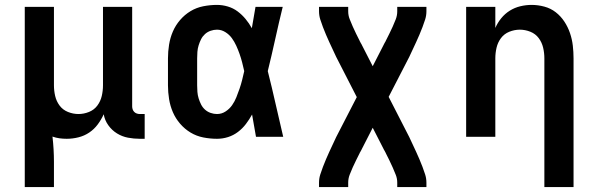

<svg xmlns="http://www.w3.org/2000/svg" viewBox="-20 -558 2440 783"><path d="M81 205V-530H200V-210Q200 -188 205 -166.5Q210 -145 223 -127.5Q236 -110 257 -101.5Q278 -93 300 -93Q322 -93 343 -101.5Q364 -110 377 -127.5Q390 -145 395 -166.5Q400 -188 400 -210V-530H519V-124Q519 -118 521 -112Q523 -106 527.5 -101.5Q532 -97 538 -95Q544 -93 550 -93H570V8H550Q526 8 502 3.5Q478 -1 457 -14Q436 -27 421.5 -47.5Q407 -68 403 -92Q393 -70 378.5 -50.5Q364 -31 344 -17.5Q324 -4 300 2Q276 8 252 8Q237 8 222.5 6Q208 4 194 -1Q197 25 198.5 51Q200 77 200 102V205Z M865 8Q837 8 809 2.5Q781 -3 757 -17.5Q733 -32 714.5 -53.5Q696 -75 685 -100.5Q674 -126 669.5 -154Q665 -182 665 -210V-320Q665 -348 669.5 -376Q674 -404 685 -429.5Q696 -455 714.5 -476.5Q733 -498 757 -512.5Q781 -527 809 -532.5Q837 -538 865 -538Q887 -538 909 -531.5Q931 -525 949 -511.5Q967 -498 981.5 -480.5Q996 -463 1007 -443Q1011 -465 1014.5 -486.5Q1018 -508 1022 -530H1133Q1117 -465 1102.5 -399Q1088 -333 1072 -268Q1089 -201 1104 -134Q1119 -67 1135 0H1024Q1020 -23 1016 -45.5Q1012 -68 1008 -91Q997 -71 983 -52.5Q969 -34 950.5 -20Q932 -6 910 1Q888 8 865 8ZM865 -93Q884 -93 900 -103.5Q916 -114 926.5 -129Q937 -144 944 -161.5Q951 -179 957 -196.5Q963 -214 967.5 -232Q972 -250 976 -268Q972 -286 967.5 -303.5Q963 -321 957 -338Q951 -355 943.5 -371.5Q936 -388 925.5 -402.5Q915 -417 899 -427Q883 -437 865 -437Q852 -437 839 -432.5Q826 -428 816 -419Q806 -410 800 -398Q794 -386 790 -373Q786 -360 785 -346.5Q784 -333 784 -320V-210Q784 -197 785 -183.5Q786 -170 790 -157Q794 -144 800 -132Q806 -120 816 -111Q826 -102 839 -97.5Q852 -93 865 -93Z M1281 205V187Q1281 170 1286 154Q1291 138 1297 122.5Q1303 107 1309.5 91.5Q1316 76 1323 61Q1330 46 1337 31Q1344 16 1351 1L1435 -162L1351 -326Q1344 -341 1337 -356Q1330 -371 1323 -386Q1316 -401 1309.5 -416.5Q1303 -432 1297 -447.5Q1291 -463 1286 -479Q1281 -495 1281 -512V-530H1400V-512Q1400 -495 1406 -480Q1412 -465 1418.5 -450Q1425 -435 1432.5 -420Q1440 -405 1447 -391Q1447 -390 1447 -390Q1447 -390 1447 -390L1448 -389Q1448 -389 1448 -389Q1448 -389 1448 -389Q1448 -389 1448 -389Q1448 -389 1448 -389Q1449 -387 1450 -385Q1451 -383 1452 -381L1453 -380Q1453 -380 1453 -380Q1453 -380 1453 -380Q1454 -378 1455 -376Q1456 -374 1457 -372L1500 -288L1543 -372Q1544 -374 1545 -376Q1546 -378 1547 -380Q1548 -382 1549.5 -384.5Q1551 -387 1552 -389Q1552 -389 1552 -389Q1552 -389 1552 -389Q1552 -389 1552 -389Q1552 -389 1552 -389L1553 -390V-391Q1560 -405 1567.5 -420Q1575 -435 1581.5 -449.5Q1588 -464 1594 -479.5Q1600 -495 1600 -512V-530H1719V-512Q1719 -495 1714 -479Q1709 -463 1703 -447.5Q1697 -432 1690.5 -416.5Q1684 -401 1677 -386Q1670 -371 1663 -356Q1656 -341 1649 -326L1565 -163L1649 1Q1656 16 1663 31Q1670 46 1677 61Q1684 76 1690.5 91.5Q1697 107 1703 122.5Q1709 138 1714 154Q1719 170 1719 187V205H1600V187Q1600 170 1594 155Q1588 140 1581.5 125Q1575 110 1567.5 95Q1560 80 1553 66Q1553 65 1553 65Q1553 65 1553 65L1552 64Q1552 64 1552 64Q1552 64 1552 64Q1552 64 1552 64Q1552 64 1552 64Q1551 62 1550 60Q1549 58 1548 56L1547 55Q1547 55 1547 55Q1547 55 1547 55Q1546 53 1545 51Q1544 49 1543 47L1500 -37L1457 47Q1456 49 1455 51Q1454 53 1453 55Q1452 57 1450.5 59.5Q1449 62 1448 64Q1448 64 1448 64Q1448 64 1448 64L1447 65V66Q1440 80 1432.5 95Q1425 110 1418.5 124.5Q1412 139 1406 154.5Q1400 170 1400 187V205Z M2200 205V-320Q2200 -342 2195 -363.5Q2190 -385 2177 -402.5Q2164 -420 2143 -428.5Q2122 -437 2100 -437Q2078 -437 2057 -428.5Q2036 -420 2023 -402.5Q2010 -385 2005 -363.5Q2000 -342 2000 -320V0H1881V-530H2000V-444Q2009 -465 2024 -483.5Q2039 -502 2059 -514.5Q2079 -527 2102 -532.5Q2125 -538 2148 -538Q2174 -538 2200 -531Q2226 -524 2246.5 -508Q2267 -492 2281.5 -470Q2296 -448 2304.5 -423Q2313 -398 2316 -372Q2319 -346 2319 -320V205Z"/></svg>

Font: Iosevka Curly Extended
Style: Bold
Weight: 700
Width: 7
Monospace: yes
Designer: Belleve Invis
Foundry: Belleve Invis
Version: Version 11.1.0; ttfautohint (v1.8.3)